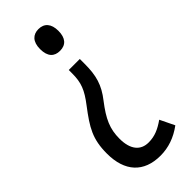

<svg xmlns="http://www.w3.org/2000/svg" viewBox="-241 -573 800 800"><g transform="rotate(-45 159.0 -173.5)"><path d="M240 -476C240 -518 220 -540 186 -540C154 -540 132 -520 132 -476C132 -431 153 -412 186 -412C221 -412 240 -434 240 -476ZM220 -301V-330H155V-310C155 -256 143 -225 103 -173C46 -98 21 -57 21 29C21 134 75 193 173 193C220 193 264 178 306 147L275 83C242 106 214 119 177 119C130 119 102 86 102 22C102 -36 120 -76 167 -137C208 -189 220 -233 220 -301Z"/></g></svg>

Font: Noto Sans Telugu ExtraCondensed
Style: Regular
Weight: 400
Width: 2
Designer: Jelle Bosma - Monotype Design Team
Foundry: Monotype Imaging Inc.
Version: Version 2.005